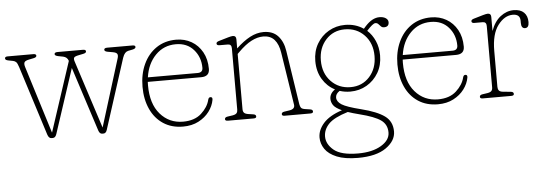

<svg xmlns="http://www.w3.org/2000/svg" viewBox="-57 -596 2777 980"><g transform="rotate(-5 1331.0 -106.0)"><path d="M198.5 10H191.5Q178 10 171.5 -9.5L58.5 -365.5Q52 -385.5 46 -391.5Q40 -397.5 30.5 -399.5L7 -404Q-9.5 -407 -9.5 -415.5Q-9.5 -425 4.5 -425H136.5Q151 -425 151 -415.5Q151 -407 134.5 -404L112.5 -399.5Q92 -395.5 88 -387.2Q84 -379 89 -363L196.5 -17.5L314 -375L313.5 -376Q307.5 -394.5 287 -399L261 -404Q244.5 -407.5 244.5 -415.5Q244.5 -425 260.5 -425H391Q405.5 -425 405.5 -415.5Q405.5 -407 389 -404L367 -399.5Q346.5 -395.5 342.8 -389.5Q339 -383.5 342.5 -371.5L456 -21L563 -365.5Q568 -381 563.5 -388.8Q559 -396.5 541.5 -399.5L515.5 -404Q499 -407 499 -415.5Q499 -425 515 -425H645Q659 -425 659 -416Q659 -407.5 642.5 -404L620 -399.5Q611 -397.5 604 -390Q597 -382.5 591.5 -366.5L476 -7Q470.5 10 458 10H451Q438.5 10 432.5 -8L326 -337.5L217.5 -8Q211.5 10 198.5 10Z M1022.5 -272Q1022.5 -233 979.5 -233H706Q705.5 -224.5 705.5 -215.5Q705.5 -120.5 751.2 -67.8Q797 -15 868 -15Q927.5 -15 962 -46.5Q996.5 -78 1005.5 -115.5Q1008.5 -127.5 1017.5 -127.5Q1029.5 -127.5 1027 -113Q1021.5 -81.5 1000.5 -53.5Q979.5 -25.5 945.5 -7.8Q911.5 10 866 10Q807.5 10 765 -18Q722.5 -46 699.8 -95.8Q677 -145.5 677 -210Q677 -274.5 700.5 -325.5Q724 -376.5 767.2 -405.8Q810.5 -435 868.5 -435Q912 -435 946.8 -415Q981.5 -395 1002 -358.2Q1022.5 -321.5 1022.5 -272ZM865 -412Q803 -412 760.8 -368.8Q718.5 -325.5 708.5 -256H963.5Q990 -256 990 -280.5Q990 -335 956.2 -373.5Q922.5 -412 865 -412Z M1175.5 -410.5V-363.5Q1212.5 -398.5 1247 -416.8Q1281.5 -435 1316.5 -435Q1364 -435 1390.5 -405.8Q1417 -376.5 1424 -329L1466.5 -52Q1468.5 -40.5 1473 -34Q1477.5 -27.5 1492.5 -25L1519 -21Q1533 -19 1533 -9Q1533 0 1519 0H1387Q1373 0 1373 -9Q1373 -19 1387 -21L1413.5 -25Q1443 -29.5 1439.5 -52L1397.5 -321.5Q1391 -365.5 1370.2 -389Q1349.5 -412.5 1312.5 -412.5Q1283 -412.5 1251.8 -396.2Q1220.5 -380 1184 -343.5L1175.5 -335V-52Q1175.5 -40.5 1181 -34Q1186.5 -27.5 1201.5 -25L1228 -21Q1242 -19 1242 -9Q1242 0 1228 0H1096Q1082 0 1082 -9Q1082 -19 1096 -21L1122.5 -25Q1137.5 -27.5 1143 -34Q1148.5 -40.5 1148.5 -52V-366.5Q1148.5 -387.5 1129.5 -387.5H1087Q1072.5 -387.5 1072.5 -397.5Q1072.5 -405.5 1086.5 -409.5L1134 -423.5Q1151.5 -428.5 1159 -428.5Q1175.5 -428.5 1175.5 -410.5Z M1779 1Q1859 21 1897.5 49Q1936 77 1936 128.5Q1936 176 1885.8 211.5Q1835.5 247 1741.5 247Q1674.5 247 1633.2 230Q1592 213 1573.2 185.5Q1554.5 158 1554.5 126.5Q1554.5 88 1585 53.5Q1615.5 19 1680.5 -2.5Q1647.5 -17.5 1637.2 -33Q1627 -48.5 1627 -65Q1627 -93 1654.5 -111.5Q1615 -131.5 1591 -171.2Q1567 -211 1567 -264Q1567 -314 1589.5 -352.5Q1612 -391 1650 -413Q1688 -435 1734 -435Q1787.5 -435 1828.5 -407L1840 -420Q1875.5 -459 1912.5 -459Q1932 -459 1944.5 -450.8Q1957 -442.5 1957 -429.5Q1957 -405.5 1931.5 -405.5Q1922 -405.5 1916 -411.8Q1910 -418 1904.2 -424.2Q1898.5 -430.5 1889 -430.5Q1876.5 -430.5 1844.5 -395Q1869.5 -372.5 1884.2 -339Q1899 -305.5 1899 -264.5Q1899 -214.5 1876.5 -176Q1854 -137.5 1816.2 -115.5Q1778.5 -93.5 1732 -93.5Q1703.5 -93.5 1677.5 -102Q1656.5 -88.5 1656.5 -69.5Q1656.5 -48.5 1680.8 -33Q1705 -17.5 1779 1ZM1730.5 -412.5Q1671.5 -412.5 1633.5 -370.5Q1595.5 -328.5 1595.5 -264.5Q1595.5 -199 1635.2 -157.5Q1675 -116 1735.5 -116Q1795 -116 1832.8 -158Q1870.5 -200 1870.5 -264Q1870.5 -329.5 1831 -371Q1791.5 -412.5 1730.5 -412.5ZM1583 124Q1583 163 1620 193.8Q1657 224.5 1744 224.5Q1817 224.5 1862.2 197.5Q1907.5 170.5 1907.5 131Q1907.5 90 1875.8 67.5Q1844 45 1768 26Q1734.5 17.5 1709.5 9Q1637.5 31 1610.2 59.8Q1583 88.5 1583 124Z M2328.5 -272Q2328.5 -233 2285.5 -233H2012Q2011.5 -224.5 2011.5 -215.5Q2011.5 -120.5 2057.2 -67.8Q2103 -15 2174 -15Q2233.5 -15 2268 -46.5Q2302.5 -78 2311.5 -115.5Q2314.5 -127.5 2323.5 -127.5Q2335.5 -127.5 2333 -113Q2327.5 -81.5 2306.5 -53.5Q2285.5 -25.5 2251.5 -7.8Q2217.5 10 2172 10Q2113.5 10 2071 -18Q2028.5 -46 2005.8 -95.8Q1983 -145.5 1983 -210Q1983 -274.5 2006.5 -325.5Q2030 -376.5 2073.2 -405.8Q2116.5 -435 2174.5 -435Q2218 -435 2252.8 -415Q2287.5 -395 2308 -358.2Q2328.5 -321.5 2328.5 -272ZM2171 -412Q2109 -412 2066.8 -368.8Q2024.5 -325.5 2014.5 -256H2269.5Q2296 -256 2296 -280.5Q2296 -335 2262.2 -373.5Q2228.5 -412 2171 -412Z M2481.5 -410.5V-338.5Q2498.5 -386 2530 -410.5Q2561.5 -435 2598 -435Q2632.5 -435 2650.5 -417.2Q2668.5 -399.5 2668.5 -368Q2668.5 -338.5 2648.5 -338.5Q2629 -338.5 2629 -366.5V-378Q2629 -412 2591.5 -412Q2549 -412 2515.2 -367.2Q2481.5 -322.5 2481.5 -236.5V-52Q2481.5 -40.5 2487 -33.5Q2492.5 -26.5 2507.5 -25L2548 -21Q2562 -19.5 2562 -9Q2562 0 2548 0H2402Q2388 0 2388 -9Q2388 -19 2402 -21L2428.5 -25Q2443.5 -27.5 2449 -34Q2454.5 -40.5 2454.5 -52V-366.5Q2454.5 -387.5 2435.5 -387.5H2393Q2378.5 -387.5 2378.5 -397.5Q2378.5 -405.5 2392.5 -409.5L2440 -423.5Q2457.5 -428.5 2465 -428.5Q2481.5 -428.5 2481.5 -410.5Z"/></g></svg>

Font: Fraunces 144pt SuperSoft Thin
Style: Regular
Weight: 100
Version: Version 1.000;[0bf87f6ff]